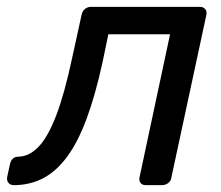

<svg xmlns="http://www.w3.org/2000/svg" viewBox="-45 -540 646 560"><path d="M-5 0Q-15 0 -20.5 -7Q-26 -14 -24 -24L-16 -61Q-11 -83 9 -83Q41 -84 68 -112.5Q95 -141 119 -203.5Q143 -266 165 -369L193 -497Q195 -507 202.5 -513.5Q210 -520 220 -520H538Q548 -520 553.5 -513.5Q559 -507 557 -497L455 -23Q454 -13 446 -6.5Q438 0 428 0H380Q370 0 365 -6.5Q360 -13 362 -23L451 -440H271L254 -358Q233 -262 207.5 -193.5Q182 -125 150.5 -82.5Q119 -40 80.5 -20Q42 0 -5 0Z"/></svg>

Font: Rubik
Style: Italic
Weight: 400
Italic angle: -12°
Designer: Hubert and Fischer
Foundry: Hubert and Fischer
Version: Version 2.300;gftools[0.9.30]